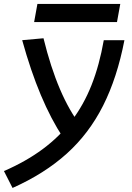

<svg xmlns="http://www.w3.org/2000/svg" viewBox="-62 -721 668 972"><path d="M1.5 230.5 -42 145Q69.3 96.7 154.1 33.9Q238.8 -28.8 300 -108.9Q361.3 -189 401.4 -290.3Q441.4 -391.6 463.4 -517.6H567.9Q531.2 -327.6 460 -186.3Q388.7 -44.9 276.1 56.6Q163.6 158.2 1.5 230.5ZM158.2 -527.3Q230 -234.4 347.7 -83.5L257.3 -24.9Q196.3 -117.2 144.8 -239.7Q93.3 -362.3 50.3 -517.6ZM110.8 -609.4 127.4 -701.2H546.9L530.3 -609.4Z"/></svg>

Font: Cascadia Mono NF
Style: Italic
Weight: 400
Italic angle: -10°
Monospace: yes
Designer: Aaron Bell
Foundry: Saja Typeworks
Version: Version 2404.023